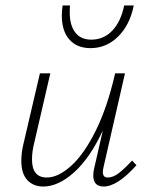

<svg xmlns="http://www.w3.org/2000/svg" viewBox="-20 -678 546 702"><path d="M479 -74Q409 4 359 4Q321 4 321 -37Q321 -48 324 -61L356 -201Q309 -100 251 -48Q193 4 138 4Q102 4 80 -19.5Q58 -43 58 -90Q58 -121 66 -153L126 -410H164L105 -155Q97 -124 97 -95Q97 -29 151 -29Q193 -29 240.5 -72Q288 -115 330.5 -201Q373 -287 401 -410H437L359 -69Q356 -57 356 -49Q356 -29 374 -29Q393 -29 413 -44Q433 -59 463 -91ZM206 -622Q206 -639 209 -658H236Q235 -649 235 -632Q235 -586 255 -559.5Q275 -533 314 -533Q359 -533 390.5 -566Q422 -599 434 -658H469Q455 -587 412 -544.5Q369 -502 311 -502Q262 -502 234 -533Q206 -564 206 -622Z"/></svg>

Font: Ysabeau Light
Style: Italic
Weight: 300
Italic angle: -12°
Designer: Christian Thalmann (Catharsis Fonts)
Version: Version 0.003